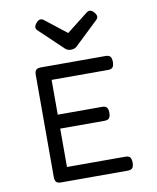

<svg xmlns="http://www.w3.org/2000/svg" viewBox="-89 -884 779 953"><g transform="rotate(-10 300.0 -407.5)"><path d="M140.6 -579.6Q124 -579.6 116.9 -572Q109.9 -564.5 109.9 -546.4V-33.2Q109.9 -15.1 116.9 -7.6Q124 0 140.6 0H183.1V-579.6ZM160.6 -70.3V0H477.1Q493.7 0 500.7 -8.1Q507.8 -16.1 507.8 -35.2Q507.8 -54.2 500.7 -62.3Q493.7 -70.3 477.1 -70.3ZM160.6 -334V-263.7H406.2Q422.9 -263.7 429.9 -271.7Q437 -279.8 437 -298.8Q437 -317.9 429.9 -325.9Q422.9 -334 406.2 -334ZM160.6 -579.6V-509.3H467.3Q483.9 -509.3 491 -517.3Q498 -525.4 498 -544.4Q498 -563.5 491 -571.5Q483.9 -579.6 467.3 -579.6ZM333 -649.9 452.6 -763.7Q470.2 -779.8 449.2 -802.7Q431.2 -823.2 412.6 -808.6L304.7 -724.1L196.8 -808.6Q178.2 -823.2 160.2 -802.7Q139.2 -779.8 156.7 -763.7L276.4 -649.9Q287.1 -640.1 304.7 -640.1Q322.3 -640.1 333 -649.9Z"/></g></svg>

Font: Courier Prime Code
Style: Regular
Weight: 400
Designer: Alan Dague-Greene
Foundry: Quote-Unquote Apps
Version: Version 3.18